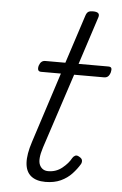

<svg xmlns="http://www.w3.org/2000/svg" viewBox="-53 -768 522 824"><g transform="rotate(5 207.5 -356.5)"><path d="M174 17Q134 17 111.5 -1.5Q89 -20 86.5 -57Q84 -94 102 -149L200 -452H115Q105 -452 102 -458.5Q99 -465 102 -477Q106 -489 112.5 -494.5Q119 -500 129 -500H215L283 -709Q287 -721 293.5 -725.5Q300 -730 314 -730Q331 -730 337 -724Q343 -718 339 -706L272 -500H400Q411 -500 413.5 -494Q416 -488 413 -476Q409 -463 402.5 -457.5Q396 -452 386 -452H257L151 -129Q134 -76 145 -53Q156 -30 182 -30Q216 -30 242 -51Q268 -72 280 -95Q284 -102 291.5 -106Q299 -110 310 -103Q321 -97 322.5 -89Q324 -81 320 -73Q307 -51 287.5 -30Q268 -9 240 4Q212 17 174 17Z"/></g></svg>

Font: Playwrite RO ExtraLight
Style: Regular
Weight: 250
Version: Version 1.002